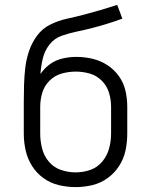

<svg xmlns="http://www.w3.org/2000/svg" viewBox="-20 -755 616 783"><path d="M288 8Q323 8 356.5 0Q390 -8 418.5 -28.5Q447 -49 466 -78.5Q485 -108 492 -142Q499 -176 499 -210V-320Q499 -353 491.5 -385.5Q484 -418 464.5 -445Q445 -472 417 -490Q389 -508 356.5 -515.5Q324 -523 291 -523Q263 -523 235 -516.5Q207 -510 184 -493.5Q161 -477 145 -453Q147 -485 154.5 -516.5Q162 -548 182 -573.5Q202 -599 232.5 -609.5Q263 -620 294.5 -626.5Q326 -633 357 -641Q388 -649 418.5 -658.5Q449 -668 479 -679L458 -735Q424 -724 390 -714Q356 -704 321.5 -695Q287 -686 252.5 -678.5Q218 -671 185.5 -655Q153 -639 131.5 -610Q110 -581 98.5 -547Q87 -513 83 -478Q79 -443 78 -407.5Q77 -372 77 -336Q77 -332 77 -328Q77 -324 77 -320V-210Q77 -176 84.5 -142Q92 -108 110.5 -78.5Q129 -49 157.5 -28.5Q186 -8 220 0Q254 8 288 8ZM288 -52Q258 -52 228.5 -62Q199 -72 179 -96Q159 -120 151.5 -150Q144 -180 144 -210V-320Q144 -349 152.5 -377Q161 -405 182 -426Q203 -447 231.5 -455Q260 -463 289 -463Q318 -463 346 -455Q374 -447 395 -426Q416 -405 424.5 -377Q433 -349 433 -320V-210Q433 -180 425 -150Q417 -120 397 -96Q377 -72 348 -62Q319 -52 288 -52Z"/></svg>

Font: Iosevka Sparkle Light
Style: Regular
Weight: 300
Designer: Belleve Invis
Foundry: Belleve Invis
Version: Version 4.5.0; ttfautohint (v1.8.3)